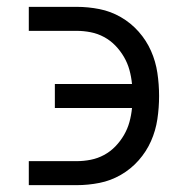

<svg xmlns="http://www.w3.org/2000/svg" viewBox="-20 -540 540 560"><path d="M64 0V-70H204Q224 -70 244.5 -74Q265 -78 283.5 -88Q302 -98 316.5 -113Q331 -128 341.5 -146Q352 -164 357.5 -184Q363 -204 365 -225H140V-295H365Q363 -316 357.5 -336Q352 -356 341.5 -374Q331 -392 316.5 -407Q302 -422 283.5 -432Q265 -442 244.5 -446Q224 -450 204 -450H64V-520H204Q237 -520 270 -513.5Q303 -507 332.5 -490Q362 -473 384.5 -447.5Q407 -422 420.5 -391.5Q434 -361 439 -327.5Q444 -294 444 -260Q444 -226 439 -192.5Q434 -159 420.5 -128.5Q407 -98 384.5 -72.5Q362 -47 332.5 -30Q303 -13 270 -6.5Q237 0 204 0Z"/></svg>

Font: Iosevka www.saffi
Style: Regular
Weight: 400
Monospace: yes
Designer: Belleve Invis
Foundry: Belleve Invis
Version: Version 22.0.2; ttfautohint (v1.8.3)